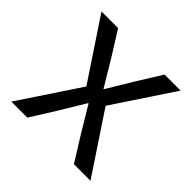

<svg xmlns="http://www.w3.org/2000/svg" viewBox="-134 -627 753 753"><g transform="rotate(45 242.5 -250.0)"><path d="M22.9 0 189 -250 22.9 -500H115.2L180.2 -396L243.2 -291H245.1L308.1 -396L373 -500H461.9L295.9 -250L461.9 0H370.1L305.2 -104L242.2 -209H240.2L176.8 -104L111.8 0Z"/></g></svg>

Font: TASA Orbiter Deck
Style: Regular
Weight: 400
Designer: Weizhong Zhang
Version: Version 1.000;Glyphs 3.1.2 (3151)